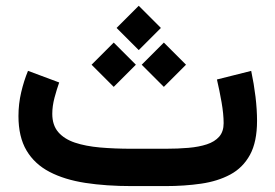

<svg xmlns="http://www.w3.org/2000/svg" viewBox="-20 -630 932 650"><path d="M539.5 0Q604.6 0 660.8 -8.2Q717.1 -16.3 759.7 -39.2Q802.3 -62 826.3 -105.9Q850.2 -149.7 850.2 -221.1Q850.2 -258.7 845 -302.5Q839.7 -346.4 830.4 -390L714.4 -360.9Q723.1 -323.8 730.1 -283.8Q737.1 -243.8 737.1 -212.9Q737.1 -184.7 722.1 -167.4Q707 -150.2 680.3 -141.4Q653.5 -132.6 617.9 -129.5Q582.2 -126.4 540.5 -126.4H426.3Q367.8 -126.4 318.7 -130.7Q269.5 -135.1 233.4 -147.2Q197.3 -159.4 177.1 -182.9Q157 -206.4 157 -244.7Q157 -270.8 164.6 -299.5Q172.3 -328.1 180.4 -350.8L74.8 -390.2Q60.8 -356.3 51.7 -317.4Q42.5 -278.4 42.5 -237.1Q42.5 -166.5 69.8 -120.5Q97.1 -74.5 147.8 -48.1Q198.4 -21.7 269 -10.8Q339.6 0 426.3 0ZM449.7 -610.4 374.7 -535.4 449.7 -460.4 524.7 -535.4ZM534.7 -485.9 459.7 -410.9 534.7 -335.9 609.7 -410.9ZM365 -485.9 290 -410.9 365 -335.9 440 -410.9Z"/></svg>

Font: Vazirmatn
Style: Regular
Weight: 400
Designer: Saber Rastikerdar
Foundry: Saber Rastikerdar
Version: Version 33.003;September 2, 2022;FontCreator 14.0.0.2862 64-